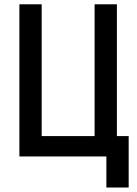

<svg xmlns="http://www.w3.org/2000/svg" viewBox="-20 -713 626 875"><path d="M411.1 0V-693.4H512.7V0ZM88.9 0V-92.8H565.4V0ZM68.4 0V-693.4H169.9V0ZM464.8 141.6V-92.8H566.4V141.6Z"/></svg>

Font: Cascadia Code
Style: Regular
Weight: 400
Designer: Aaron Bell
Foundry: Saja Typeworks
Version: Version 2404.023